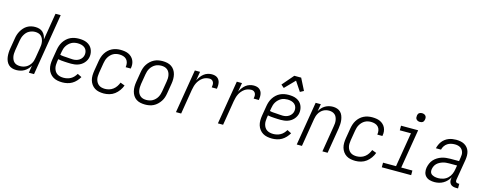

<svg xmlns="http://www.w3.org/2000/svg" viewBox="-30 -1480 5560 2211"><g transform="rotate(15 2750.0 -374.5)"><path d="M167 8Q140 8 116 0.5Q92 -7 74.5 -24Q57 -41 47 -64.5Q37 -88 34 -113Q31 -138 32 -164.5Q33 -191 38 -218L58 -338Q61 -361 68.5 -384.5Q76 -408 88.5 -430Q101 -452 118.5 -471.5Q136 -491 158 -504Q180 -517 204 -522.5Q228 -528 252 -528Q278 -528 302 -521Q326 -514 343 -498Q360 -482 370 -460.5Q380 -439 384 -414L437 -735H499L378 0H316L330 -88Q318 -66 300 -47Q282 -28 260.5 -15.5Q239 -3 214.5 2.5Q190 8 167 8ZM198 -47Q216 -47 234 -51Q252 -55 269 -64Q286 -73 299.5 -86.5Q313 -100 323 -116Q333 -132 338 -149.5Q343 -167 346 -185L366 -305Q370 -325 371 -344.5Q372 -364 369 -383Q366 -402 358 -419.5Q350 -437 336.5 -449.5Q323 -462 304.5 -467.5Q286 -473 266 -473Q248 -473 230 -468.5Q212 -464 194.5 -454.5Q177 -445 164 -430.5Q151 -416 141.5 -399Q132 -382 126.5 -364.5Q121 -347 118 -329L98 -209Q95 -189 94 -169.5Q93 -150 96.5 -132Q100 -114 107.5 -97.5Q115 -81 128.5 -69Q142 -57 160 -52Q178 -47 198 -47Z M716 8Q686 8 658 2.5Q630 -3 606.5 -17Q583 -31 566 -53.5Q549 -76 541 -102.5Q533 -129 533 -158.5Q533 -188 538 -218L558 -338Q562 -363 570.5 -388Q579 -413 593.5 -435.5Q608 -458 628.5 -477Q649 -496 673.5 -507.5Q698 -519 723.5 -523.5Q749 -528 774 -528Q798 -528 822 -524.5Q846 -521 867 -511.5Q888 -502 905 -486.5Q922 -471 932 -450Q942 -429 945.5 -405.5Q949 -382 945 -357Q942 -338 932.5 -318.5Q923 -299 908.5 -283Q894 -267 876 -255.5Q858 -244 838 -237.5Q818 -231 798 -228.5Q778 -226 758 -226Q738 -226 718.5 -227Q699 -228 679.5 -229Q660 -230 640.5 -232Q621 -234 603 -238L598 -209Q595 -188 594.5 -167.5Q594 -147 599 -128Q604 -109 614 -93Q624 -77 640 -66.5Q656 -56 675.5 -51.5Q695 -47 716 -47Q737 -47 759 -52Q781 -57 801 -68Q821 -79 836.5 -96Q852 -113 864 -133L914 -108Q899 -82 878 -59Q857 -36 830.5 -20.5Q804 -5 774 1.5Q744 8 716 8ZM767 -279Q786 -279 805 -283.5Q824 -288 841.5 -299.5Q859 -311 870.5 -328.5Q882 -346 885 -365Q889 -389 882 -411Q875 -433 858.5 -447Q842 -461 820 -467Q798 -473 774 -473Q756 -473 737 -469.5Q718 -466 700.5 -456.5Q683 -447 668 -432.5Q653 -418 642.5 -401Q632 -384 626.5 -365.5Q621 -347 618 -329L612 -293Q630 -288 649.5 -286.5Q669 -285 689 -284Q709 -283 728 -281Q747 -279 767 -279Z M1210 8Q1181 8 1153 2.5Q1125 -3 1102 -17.5Q1079 -32 1063 -54.5Q1047 -77 1039.5 -103.5Q1032 -130 1032.5 -159Q1033 -188 1038 -218L1058 -338Q1062 -362 1070 -387Q1078 -412 1092 -434.5Q1106 -457 1125.5 -475.5Q1145 -494 1169 -506Q1193 -518 1218.5 -523Q1244 -528 1269 -528Q1293 -528 1317.5 -524.5Q1342 -521 1363 -511.5Q1384 -502 1401 -486Q1418 -470 1428 -449Q1438 -428 1440.5 -404Q1443 -380 1438 -355V-350H1377V-353Q1381 -378 1376 -402Q1371 -426 1355.5 -442.5Q1340 -459 1317 -466Q1294 -473 1269 -473Q1251 -473 1232.5 -469Q1214 -465 1197 -455.5Q1180 -446 1166 -431.5Q1152 -417 1142 -400Q1132 -383 1126.5 -365Q1121 -347 1118 -329L1098 -209Q1095 -188 1094 -168Q1093 -148 1097.5 -129.5Q1102 -111 1112 -94.5Q1122 -78 1137 -67Q1152 -56 1171 -51.5Q1190 -47 1210 -47Q1235 -47 1260 -54.5Q1285 -62 1306 -78Q1327 -94 1342 -116.5Q1357 -139 1366 -163L1419 -143Q1408 -112 1387 -82.5Q1366 -53 1338.5 -32Q1311 -11 1277 -1.5Q1243 8 1210 8Z M1702 8Q1673 8 1645.5 2Q1618 -4 1596 -19Q1574 -34 1560 -56.5Q1546 -79 1539.5 -105.5Q1533 -132 1533 -160.5Q1533 -189 1538 -218L1558 -338Q1562 -363 1570 -387.5Q1578 -412 1592.5 -434.5Q1607 -457 1627.5 -476Q1648 -495 1672 -507Q1696 -519 1721 -523.5Q1746 -528 1771 -528Q1800 -528 1827.5 -522Q1855 -516 1877 -501Q1899 -486 1913.5 -463.5Q1928 -441 1934.5 -414.5Q1941 -388 1941 -359.5Q1941 -331 1936 -302L1916 -182Q1912 -157 1904 -132.5Q1896 -108 1881 -85.5Q1866 -63 1846 -44Q1826 -25 1802 -13Q1778 -1 1752.5 3.5Q1727 8 1702 8ZM1702 -47Q1720 -47 1739.5 -51Q1759 -55 1776 -64.5Q1793 -74 1807.5 -88.5Q1822 -103 1831.5 -120Q1841 -137 1846.5 -155Q1852 -173 1855 -191L1875 -311Q1879 -331 1879.5 -350.5Q1880 -370 1876.5 -388.5Q1873 -407 1864.5 -423.5Q1856 -440 1841.5 -451.5Q1827 -463 1809 -468Q1791 -473 1771 -473Q1753 -473 1734 -469Q1715 -465 1698 -455.5Q1681 -446 1666.5 -431.5Q1652 -417 1642 -400Q1632 -383 1626.5 -365Q1621 -347 1618 -329L1598 -209Q1595 -189 1594.5 -169.5Q1594 -150 1597 -131.5Q1600 -113 1609 -96.5Q1618 -80 1632 -68.5Q1646 -57 1664 -52Q1682 -47 1702 -47Z M2070 0 2156 -520H2218L2200 -413Q2211 -436 2226.5 -457.5Q2242 -479 2262.5 -495.5Q2283 -512 2308 -520Q2333 -528 2357 -528Q2375 -528 2392.5 -524Q2410 -520 2423.5 -510Q2437 -500 2445.5 -485.5Q2454 -471 2457 -454Q2460 -437 2459.5 -418.5Q2459 -400 2456 -382H2394Q2397 -398 2397.5 -413.5Q2398 -429 2392 -443Q2386 -457 2373.5 -465Q2361 -473 2346 -473Q2324 -473 2302.5 -467Q2281 -461 2262.5 -447.5Q2244 -434 2229 -415.5Q2214 -397 2204.5 -377Q2195 -357 2189.5 -335.5Q2184 -314 2180 -293L2132 0Z M2570 0 2656 -520H2718L2700 -413Q2711 -436 2726.5 -457.5Q2742 -479 2762.5 -495.5Q2783 -512 2808 -520Q2833 -528 2857 -528Q2875 -528 2892.5 -524Q2910 -520 2923.5 -510Q2937 -500 2945.5 -485.5Q2954 -471 2957 -454Q2960 -437 2959.5 -418.5Q2959 -400 2956 -382H2894Q2897 -398 2897.5 -413.5Q2898 -429 2892 -443Q2886 -457 2873.5 -465Q2861 -473 2846 -473Q2824 -473 2802.5 -467Q2781 -461 2762.5 -447.5Q2744 -434 2729 -415.5Q2714 -397 2704.5 -377Q2695 -357 2689.5 -335.5Q2684 -314 2680 -293L2632 0Z M3216 8Q3186 8 3158 2.5Q3130 -3 3106.5 -17Q3083 -31 3066 -53.5Q3049 -76 3041 -102.5Q3033 -129 3033 -158.5Q3033 -188 3038 -218L3058 -338Q3062 -363 3070.5 -388Q3079 -413 3093.5 -435.5Q3108 -458 3128.5 -477Q3149 -496 3173.5 -507.5Q3198 -519 3223.5 -523.5Q3249 -528 3274 -528Q3298 -528 3322 -524.5Q3346 -521 3367 -511.5Q3388 -502 3405 -486.5Q3422 -471 3432 -450Q3442 -429 3445.5 -405.5Q3449 -382 3445 -357Q3442 -338 3432.5 -318.5Q3423 -299 3408.5 -283Q3394 -267 3376 -255.5Q3358 -244 3338 -237.5Q3318 -231 3298 -228.5Q3278 -226 3258 -226Q3238 -226 3218.5 -227Q3199 -228 3179.5 -229Q3160 -230 3140.5 -232Q3121 -234 3103 -238L3098 -209Q3095 -188 3094.5 -167.5Q3094 -147 3099 -128Q3104 -109 3114 -93Q3124 -77 3140 -66.5Q3156 -56 3175.5 -51.5Q3195 -47 3216 -47Q3237 -47 3259 -52Q3281 -57 3301 -68Q3321 -79 3336.5 -96Q3352 -113 3364 -133L3414 -108Q3399 -82 3378 -59Q3357 -36 3330.5 -20.5Q3304 -5 3274 1.5Q3244 8 3216 8ZM3267 -279Q3286 -279 3305 -283.5Q3324 -288 3341.5 -299.5Q3359 -311 3370.5 -328.5Q3382 -346 3385 -365Q3389 -389 3382 -411Q3375 -433 3358.5 -447Q3342 -461 3320 -467Q3298 -473 3274 -473Q3256 -473 3237 -469.5Q3218 -466 3200.5 -456.5Q3183 -447 3168 -432.5Q3153 -418 3142.5 -401Q3132 -384 3126.5 -365.5Q3121 -347 3118 -329L3112 -293Q3130 -288 3149.5 -286.5Q3169 -285 3189 -284Q3209 -283 3228 -281Q3247 -279 3267 -279ZM3197 -590 3161 -621 3278 -757H3360L3431 -617L3388 -594L3312 -708Z M3510 0 3596 -520H3658L3643 -433Q3655 -455 3672 -473.5Q3689 -492 3710.5 -504.5Q3732 -517 3755.5 -522.5Q3779 -528 3802 -528Q3828 -528 3852 -520Q3876 -512 3893 -495Q3910 -478 3919 -454.5Q3928 -431 3931.5 -406Q3935 -381 3933.5 -355Q3932 -329 3928 -302L3878 0H3816L3867 -311Q3871 -331 3872 -350Q3873 -369 3870 -387Q3867 -405 3859.5 -422Q3852 -439 3838.5 -450.5Q3825 -462 3807.5 -467.5Q3790 -473 3771 -473Q3753 -473 3735.5 -469Q3718 -465 3702 -456Q3686 -447 3672.5 -433Q3659 -419 3650 -403Q3641 -387 3635.5 -370Q3630 -353 3627 -335L3572 0Z M4210 8Q4181 8 4153 2.5Q4125 -3 4102 -17.5Q4079 -32 4063 -54.5Q4047 -77 4039.5 -103.5Q4032 -130 4032.5 -159Q4033 -188 4038 -218L4058 -338Q4062 -362 4070 -387Q4078 -412 4092 -434.5Q4106 -457 4125.5 -475.5Q4145 -494 4169 -506Q4193 -518 4218.5 -523Q4244 -528 4269 -528Q4293 -528 4317.5 -524.5Q4342 -521 4363 -511.5Q4384 -502 4401 -486Q4418 -470 4428 -449Q4438 -428 4440.5 -404Q4443 -380 4438 -355V-350H4377V-353Q4381 -378 4376 -402Q4371 -426 4355.5 -442.5Q4340 -459 4317 -466Q4294 -473 4269 -473Q4251 -473 4232.5 -469Q4214 -465 4197 -455.5Q4180 -446 4166 -431.5Q4152 -417 4142 -400Q4132 -383 4126.5 -365Q4121 -347 4118 -329L4098 -209Q4095 -188 4094 -168Q4093 -148 4097.5 -129.5Q4102 -111 4112 -94.5Q4122 -78 4137 -67Q4152 -56 4171 -51.5Q4190 -47 4210 -47Q4235 -47 4260 -54.5Q4285 -62 4306 -78Q4327 -94 4342 -116.5Q4357 -139 4366 -163L4419 -143Q4408 -112 4387 -82.5Q4366 -53 4338.5 -32Q4311 -11 4277 -1.5Q4243 8 4210 8Z M4524 0V-55H4679L4747 -465H4614V-520H4818L4741 -55H4874V0ZM4812 -618Q4799 -618 4788 -622.5Q4777 -627 4769 -636Q4761 -645 4760 -657.5Q4759 -670 4761 -683Q4762 -691 4766.5 -699.5Q4771 -708 4778.5 -713Q4786 -718 4794.5 -720Q4803 -722 4811 -722Q4824 -722 4835.5 -717.5Q4847 -713 4854.5 -704Q4862 -695 4863.5 -682.5Q4865 -670 4862 -657Q4861 -649 4856.5 -640.5Q4852 -632 4845 -627Q4838 -622 4829 -620Q4820 -618 4812 -618Z M5152 8Q5123 8 5095.5 0.5Q5068 -7 5049 -26Q5030 -45 5024 -73Q5018 -101 5023 -130Q5028 -156 5038.5 -181Q5049 -206 5067.5 -226.5Q5086 -247 5109.5 -261.5Q5133 -276 5158.5 -284.5Q5184 -293 5210 -296Q5236 -299 5261 -299H5365L5372 -343Q5375 -360 5375.5 -377Q5376 -394 5371 -409.5Q5366 -425 5356.5 -437.5Q5347 -450 5333.5 -458Q5320 -466 5303.5 -469.5Q5287 -473 5270 -473Q5248 -473 5225 -468Q5202 -463 5182 -450Q5162 -437 5148.5 -416.5Q5135 -396 5130 -373H5069Q5074 -395 5083.5 -416.5Q5093 -438 5107 -456.5Q5121 -475 5140.5 -489.5Q5160 -504 5181.5 -512.5Q5203 -521 5225.5 -524.5Q5248 -528 5270 -528Q5296 -528 5321 -523.5Q5346 -519 5367.5 -507.5Q5389 -496 5405 -477Q5421 -458 5428.5 -435Q5436 -412 5436.5 -386Q5437 -360 5433 -334L5391 -83Q5390 -76 5391 -69Q5392 -62 5396 -57Q5400 -52 5406.5 -49.5Q5413 -47 5421 -47H5435V8H5412Q5393 8 5375 3Q5357 -2 5345 -15Q5333 -28 5329.5 -46Q5326 -64 5329 -83L5332 -98Q5319 -74 5299.5 -53Q5280 -32 5255.5 -18Q5231 -4 5204.5 2Q5178 8 5152 8ZM5183 -47Q5212 -47 5242.5 -57Q5273 -67 5296 -89Q5319 -111 5331.5 -140Q5344 -169 5348 -198L5356 -244H5262Q5243 -244 5224 -242Q5205 -240 5187 -234.5Q5169 -229 5151 -219.5Q5133 -210 5119 -196.5Q5105 -183 5096.5 -165Q5088 -147 5085 -128Q5083 -115 5084.5 -102.5Q5086 -90 5092.5 -80Q5099 -70 5110 -63.5Q5121 -57 5133 -53.5Q5145 -50 5157.5 -48.5Q5170 -47 5183 -47Z"/></g></svg>

Font: Iosevka SS18 Light
Style: Italic
Weight: 300
Italic angle: -9°
Monospace: yes
Designer: Belleve Invis
Foundry: Belleve Invis
Version: Version 25.1.1; ttfautohint (v1.8.4)